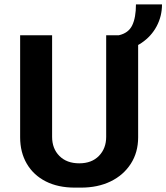

<svg xmlns="http://www.w3.org/2000/svg" viewBox="-20 -847 760 877"><path d="M322 10Q245 10 189 -18.5Q133 -47 102.5 -99Q72 -151 72 -220V-686H218V-222Q218 -168 251.5 -134.5Q285 -101 342 -101Q399 -101 432 -135Q465 -169 465 -222V-686H611V-220Q611 -151 577.5 -99Q544 -47 485.5 -18.5Q427 10 350 10ZM523 -613V-686Q567 -696 584 -731.5Q601 -767 601 -827H720Q720 -773 695.5 -727Q671 -681 626.5 -651Q582 -621 523 -613Z"/></svg>

Font: Chivo SemiBold
Style: Regular
Weight: 600
Designer: Hector Gatti
Foundry: Omnibus-Type
Version: Version 2.002